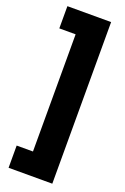

<svg xmlns="http://www.w3.org/2000/svg" viewBox="-170 -786 657 1007"><g transform="rotate(20 158.0 -283.0)"><path d="M21 44H112V-610H21V-734H265V168H21Z"/></g></svg>

Font: Noto Sans Myanmar UI SemiCondensed Black
Style: Regular
Weight: 900
Width: 4
Designer: Monotype Design Team
Foundry: Monotype Imaging Inc.
Version: Version 2.103; ttfautohint (v1.8.4.7-5d5b)